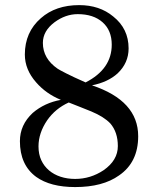

<svg xmlns="http://www.w3.org/2000/svg" viewBox="-20 -723 608 755"><path d="M523.4 -187.4Q523.4 -84.6 448 -33.1Q384 12.6 275.4 12.6Q178.3 12.6 122.3 -27.4Q58.3 -74.3 58.3 -168Q58.3 -232 108.6 -278.9Q155.4 -318.9 219.4 -330.3Q161.1 -354.3 122.3 -398.9Q77.7 -449.1 77.7 -508.6Q77.7 -596.6 140.6 -651.4Q198.9 -702.9 291.4 -702.9Q371.4 -702.9 425.1 -658.3Q485.7 -610.3 485.7 -532.6Q485.7 -475.4 442.3 -434.3Q404.6 -400 341.7 -387.4Q523.4 -326.9 523.4 -187.4ZM419.4 -547.4Q419.4 -603.4 383.4 -635.4Q347.4 -667.4 285.7 -667.4Q237.7 -667.4 194.3 -635.4Q148.6 -601.1 148.6 -554.3Q148.6 -492.6 206.9 -452.6Q213.7 -448 240.6 -434.3Q267.4 -420.6 316.6 -398.9Q419.4 -451.4 419.4 -547.4ZM443.4 -148.6Q443.4 -203.4 413.7 -237.7Q388.6 -264 339.4 -284.6Q315.4 -293.7 293.7 -302.9Q272 -312 250.3 -320Q197.7 -296 165.7 -250.3Q131.4 -200 131.4 -147.4Q131.4 -116.6 142.3 -93.1Q153.1 -69.7 172.6 -53.1Q192 -36.6 218.3 -28Q244.6 -19.4 275.4 -19.4Q336 -19.4 387.4 -53.7Q443.4 -92.6 443.4 -148.6Z"/></svg>

Font: t
Style: Regular
Weight: 400
Designer: Takis Katsoulidis and George D. Matthiopoulos
Foundry: Takis Katsoulidis and George D. Matthiopoulos
Version: Version 1.0 ; ttfautohint (v1.8.1)